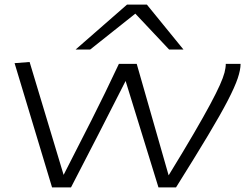

<svg xmlns="http://www.w3.org/2000/svg" viewBox="-20 -810 1060 830"><path d="M741 0H665L523 -460Q467 -350 406.5 -231.5Q346 -113 287 0H205L43 -537L108 -542L255 -54Q316 -173 375.5 -290.5Q435 -408 494 -534H571L709 -52Q774 -158 818 -233.5Q862 -309 889 -359.5Q916 -410 930.5 -442.5Q945 -475 950.5 -496Q956 -517 956 -534H1020Q1020 -508 1007.5 -471Q995 -434 964.5 -375Q934 -316 879.5 -225Q825 -134 741 0ZM307 -596 529 -790H615L773 -596H711L565 -751L370 -596Z"/></svg>

Font: Georama ExtraExtended Light
Style: Italic
Weight: 300
Width: 8
Italic angle: -9°
Designer: Jean-Baptiste Levee
Foundry: Production Type
Version: Version 1.000